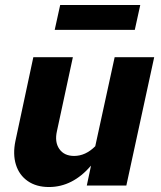

<svg xmlns="http://www.w3.org/2000/svg" viewBox="-20 -746 646 772"><path d="M177 6Q126 6 91.5 -18Q57 -42 44 -84Q31 -126 42 -179L114 -516H273L209 -219Q199 -175 218.5 -147Q238 -119 278 -119Q324 -119 363 -158L441 -516H600L488 0H329L346 -80Q272 6 177 6ZM200 -626 222 -726H544L522 -626Z"/></svg>

Font: Red Hat Text
Style: Bold Italic
Weight: 700
Italic angle: -12°
Designer: Pentagram, MCKL
Foundry: Pentagram, MCKL
Version: Version 1.023; ttfautohint (v1.8.3)